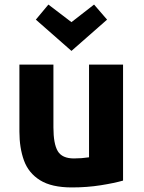

<svg xmlns="http://www.w3.org/2000/svg" viewBox="-20 -809 629 841"><path d="M295 12Q206 12 155.5 -19.5Q105 -51 85 -106Q65 -161 65 -233V-526H214V-251Q214 -179 233 -147Q252 -115 304 -115Q338 -115 370 -120V-526H519V-18Q481 -7 421 2.5Q361 12 295 12ZM293 -586 137 -723 192 -789 293 -712 392 -789 449 -723Z"/></svg>

Font: Ubuntu Sans ExtraBold
Style: Regular
Weight: 800
Designer: Dalton Maag Ltd
Foundry: Dalton Maag Ltd
Version: Version 1.006; ttfautohint (v1.8.4.7-5d5b)